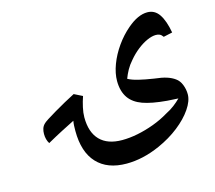

<svg xmlns="http://www.w3.org/2000/svg" viewBox="-92 -483 954 852"><g transform="rotate(-15 384.5 -57.5)"><path d="M390 255Q302 255 254.5 204Q207 153 207 56Q207 43 207.5 32Q208 21 210 10Q184 23 152 39.5Q120 56 81 78Q69 59 69 33Q69 20 72.5 9Q76 -2 84 -10Q88 -15 105 -26Q122 -37 146 -51Q170 -65 195 -79Q220 -93 242 -104L280 -85Q272 -62 266.5 -37Q261 -12 261 8Q261 77 296 113Q331 149 398 149Q432 149 469.5 141.5Q507 134 545 120Q583 106 616 86Q638 75 655 62Q672 49 686 35Q673 34 660 33.5Q647 33 635 32Q565 26 525 11.5Q485 -3 465 -31Q443 -62 443 -110Q443 -145 458 -185Q473 -225 499.5 -262.5Q526 -300 559 -328Q608 -370 651 -370Q685 -370 705 -340.5Q725 -311 735 -255L694 -246Q687 -256 679.5 -259.5Q672 -263 662 -263Q644 -263 621.5 -253Q599 -243 576 -225Q553 -207 533 -183Q517 -165 506.5 -146Q496 -127 489 -108Q507 -98 536 -91Q565 -84 604 -78Q640 -74 661.5 -67Q683 -60 698 -49Q714 -38 722.5 -16.5Q731 5 731 28Q731 58 706.5 94Q682 130 640 163Q598 196 544 220Q465 255 390 255Z"/></g></svg>

Font: Noto Naskh Arabic SemiBold
Style: Regular
Weight: 600
Designer: Monotype Design Team, David Williams, Mohamad Dakak and Nizar Qandah
Foundry: Monotype Imaging Inc.
Version: Version 2.016